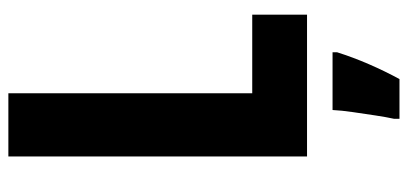

<svg xmlns="http://www.w3.org/2000/svg" viewBox="-278 -476 975 459"><g transform="rotate(-90 209.5 -246.5)"><path d="M65 0V-714H216V-131H404V0ZM314 72Q302 110 285.5 148Q269 186 250 221H155V208Q159 190 163 163.5Q167 137 171 109.5Q175 82 176 61H314Z"/></g></svg>

Font: Noto Sans Tamil ExtraCondensed ExtraBold
Style: Regular
Weight: 800
Width: 2
Designer: Jelle Bosma - Monotype Design Team
Foundry: Monotype Imaging Inc.
Version: Version 2.004; ttfautohint (v1.8.4.7-5d5b)